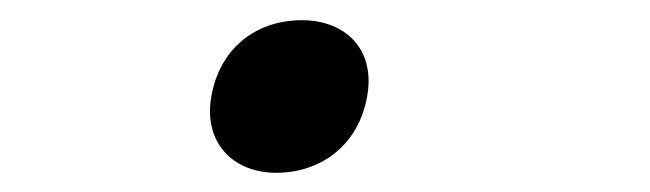

<svg xmlns="http://www.w3.org/2000/svg" viewBox="-20 -160 660 195"><path d="M260.5 15.5C305 15.5 343 -11.5 352.5 -60C362.5 -109.5 331 -139.5 286.5 -139.5C242.5 -139.5 204.5 -113.5 195 -64C185.5 -15.5 216.5 15.5 260.5 15.5Z"/></svg>

Font: Monaspace Krypton ExtraLight
Style: Italic
Weight: 200
Italic angle: -11°
Designer: Riley Cran & the Lettermatic Team
Foundry: Lettermatic
Version: Version 1.101 (Monaspace Krypton)